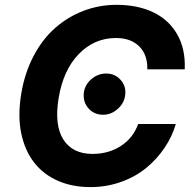

<svg xmlns="http://www.w3.org/2000/svg" viewBox="-20 -757 792 787"><path d="M737.2 -472.7H583.8Q585.2 -532.7 550.6 -566.9Q516 -601.2 455.3 -601.2Q366.8 -601.2 303.1 -535.7Q239.3 -470.2 220.2 -354.4Q202.1 -243.6 239.9 -184.8Q277.7 -126.1 359 -126.1Q425.1 -126.1 475.5 -158.7Q525.9 -191.4 546.2 -248.6H700.6Q685.7 -197.4 654.8 -151.5Q623.9 -105.5 580.1 -69.2Q536.2 -33 476.6 -11.5Q416.9 9.9 350.9 9.9Q276.3 9.9 217.2 -16Q158 -41.9 119.9 -90.9Q81.7 -139.9 66.9 -211.1Q52.2 -282.3 67.1 -372.9Q81.3 -458.8 118.1 -528.2Q154.8 -597.7 206.9 -643.1Q258.9 -688.6 323 -712.9Q387.1 -737.2 457.7 -737.2Q544.4 -737.2 608.5 -706.5Q672.6 -675.8 706.7 -615.6Q740.8 -555.4 737.2 -472.7ZM402.7 -286.6Q366.8 -286.6 343.9 -311.4Q321 -336.3 323.2 -371.8Q325.6 -406.6 352.8 -431.1Q380 -455.6 415.5 -455.6Q449.9 -455.6 473.2 -430.9Q496.4 -406.2 493.6 -371.8Q491.1 -336.6 463.8 -311.6Q436.4 -286.6 402.7 -286.6Z"/></svg>

Font: Karasuma Gothic
Style: Bold Italic
Weight: 700
Italic angle: 9.39998°
Designer: Rasmus Andersson / Ryoko Nishizuka
Foundry: Genbu
Version: Version 1.00